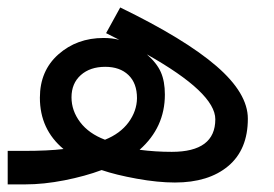

<svg xmlns="http://www.w3.org/2000/svg" viewBox="-30 -484 718 504"><path d="M245.6 -117.2Q285.6 -133.3 307.4 -162.8Q329.1 -192.4 329.6 -226.1Q329.6 -265.6 307.1 -287.1Q284.7 -308.6 246.1 -308.6Q206.5 -308.6 182.1 -286.9Q157.7 -265.1 157.7 -228.5Q157.7 -193.4 180.4 -163.3Q203.1 -133.3 245.6 -117.2ZM285.6 -464.4Q455.6 -381.8 538.1 -310.5Q620.6 -239.3 620.6 -172.4Q620.6 -91.3 569.1 -48.1Q517.6 -4.9 429.2 -4.9Q384.3 -4.9 329.1 -14.9Q273.9 -24.9 236.8 -37.6Q193.8 -21.5 139.2 -10.7Q84.5 0 36.6 0H-9.8V-87.9H30.8Q96.7 -87.9 136.7 -92.8Q74.7 -144.5 74.7 -227.5Q74.7 -298.3 123.3 -341.3Q171.9 -384.3 241.7 -384.3Q264.2 -384.3 283.2 -379.4L248.5 -397ZM355.5 -341.3Q381.8 -318.4 392.3 -294.4Q402.8 -270.5 402.8 -235.8Q402.8 -149.4 336.4 -90.8Q377.9 -85.4 420.9 -85.4Q535.2 -85.4 535.2 -170.9Q535.2 -240.2 355.5 -341.3Z"/></svg>

Font: Vazir FD
Style: FD
Weight: 400
Foundry: Based on Dejavu fonts, by Saber Rastikerdar
Version: Version 26.0.0